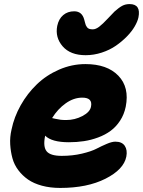

<svg xmlns="http://www.w3.org/2000/svg" viewBox="-20 -904 708 950"><path d="M403.8 -630.9Q328.1 -630.9 290 -674.8Q252 -718.8 263.2 -775.9Q270.5 -810.5 292.7 -829.3Q314.9 -848.1 347.2 -848.1Q386.2 -848.1 397 -806.2Q397.9 -802.7 400.4 -793.2Q402.8 -783.7 404.5 -779.5Q406.2 -775.4 410.4 -769.5Q414.6 -763.7 421.6 -761.2Q428.7 -758.8 439 -758.8Q453.6 -758.8 470.7 -771.7Q487.8 -784.7 513.9 -812.7Q540 -840.8 546.9 -847.2Q568.8 -866.7 584.7 -875.2Q600.6 -883.8 621.1 -883.8Q678.2 -883.8 665 -817.9Q660.6 -797.4 646.2 -772.7Q631.8 -748 607.4 -723.1Q583 -698.2 553 -677.5Q522.9 -656.7 483.6 -643.8Q444.3 -630.9 403.8 -630.9ZM277.8 25.9Q228.5 25.9 187.7 14.9Q147 3.9 118.9 -15.6Q90.8 -35.2 70.6 -62Q50.3 -88.9 41.5 -121.1Q32.7 -153.3 30.5 -189.5Q28.3 -225.6 37.1 -263.2Q49.8 -325.2 82.5 -383.3Q115.2 -441.4 162.4 -486.8Q209.5 -532.2 272.5 -559.6Q335.4 -586.9 402.8 -586.9Q510.3 -586.9 565.7 -529.3Q621.1 -471.7 602.1 -376Q594.2 -337.4 574.2 -306.9Q554.2 -276.4 527.3 -256.6Q500.5 -236.8 465.6 -223.9Q430.7 -210.9 395.3 -205.6Q359.9 -200.2 320.8 -200.2Q235.8 -200.2 203.1 -232.9V-231Q192.4 -178.2 210.7 -155.5Q229 -132.8 285.2 -132.8Q338.9 -132.8 385.3 -143.8Q431.6 -154.8 457 -168Q482.4 -181.2 508.1 -192.1Q533.7 -203.1 550.8 -203.1Q583.5 -203.1 597.4 -182.4Q611.3 -161.6 605 -128.9Q592.3 -65.4 502 -19.8Q411.6 25.9 277.8 25.9ZM387.2 -420.9Q344.7 -420.9 305.2 -392.8Q265.6 -364.7 237.8 -319.8Q239.7 -319.3 253.7 -316.2Q267.6 -313 279.8 -311.5Q292 -310.1 307.1 -310.1Q350.1 -310.1 387.7 -329.8Q425.3 -349.6 430.2 -376Q439.5 -420.9 387.2 -420.9Z"/></svg>

Font: Shantell Sans Irregular Bouncy
Style: Italic
Weight: 800
Italic angle: -11.31°
Designer: Stephen Nixon, Anya Danilova, Shantell Martin
Foundry: Arrow Type
Version: Version 1.006;[9816181b4]